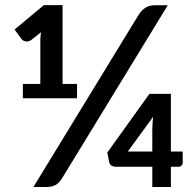

<svg xmlns="http://www.w3.org/2000/svg" viewBox="-20 -744 752 764"><path d="M227.5 -35.5Q214.5 -14.5 199.8 -7.2Q185 0 166 0H113L530 -682.5Q541.5 -701.5 557 -712.2Q572.5 -723 595 -723H647.5ZM660 -141H707V-97Q707 -90.5 702.5 -85.5Q698 -80.5 690 -80.5H660V0H586V-80.5H441.5Q429.5 -80.5 422.8 -85.8Q416 -91 414.5 -99L407 -137L574.5 -370.5H660ZM71 -410H140.5V-590L143 -615.5L104.5 -585Q96 -579 87.5 -579Q80 -579 74 -582Q68 -585 65.5 -589L38 -626.5L154.5 -723.5H229V-410H286.5V-353H71ZM586 -225Q586 -236.5 586.8 -250.5Q587.5 -264.5 589.5 -279.5L488.5 -141H586Z"/></svg>

Font: Lato TR
Style: Bold
Weight: 700
Designer: Lukasz Dziedzic
Foundry: tyPoland Lukasz Dziedzic
Version: Version 1.104 2013